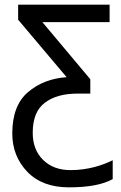

<svg xmlns="http://www.w3.org/2000/svg" viewBox="-20 -556 514 816"><path d="M272.9 240.2C358.4 240.2 418 228 459 205.1V125C416 146.5 353.5 167 279.8 167C231.4 167 192.4 152.3 163.1 123.5C133.8 94.7 119.1 56.2 119.1 8.8C119.1 -51.3 136.2 -93.8 170.9 -119.6C205.1 -145.5 251 -158.2 309.1 -158.2H363.8V-219.2L160.2 -461.9H445.8V-536.1H57.1V-472.2L263.2 -228C197.8 -223.6 143.1 -202.1 98.6 -164.1C54.2 -126 32.2 -67.4 32.2 11.2C32.2 75.7 53.7 129.9 96.2 174.3C138.7 218.3 197.8 240.2 272.9 240.2Z"/></svg>

Font: Avrile Sans
Style: Regular
Weight: 400
Designer: Monotype Design Team, Google (font), Stefan Peev (BGR Cyrillic), Cristiano Sobral (main changes)
Foundry: The Avrile Sans Project Authors
Version: Version 3.110